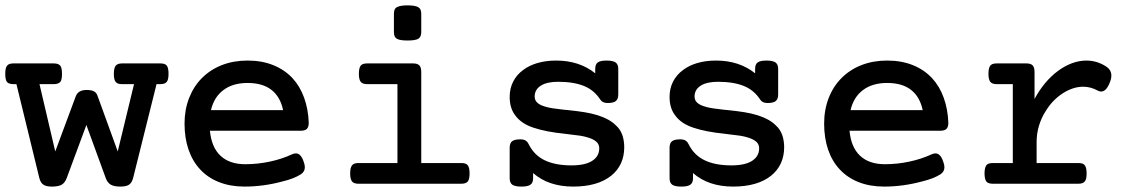

<svg xmlns="http://www.w3.org/2000/svg" viewBox="-26 -689 4244 720"><path d="M24.4 -373.5Q6.8 -373.5 0 -381.8Q-6.3 -390.1 -6.3 -412.1Q-6.3 -433.6 0 -441.9Q5.9 -451.2 24.4 -451.2H175.8Q193.4 -451.2 200.2 -442.4Q206.5 -434.1 206.5 -412.1Q206.5 -390.1 200.2 -381.8Q192.4 -373.5 175.8 -373.5H122.1L181.2 -121.1L257.8 -327.1Q266.6 -351.6 298.3 -351.6Q316.4 -351.6 325.9 -346.7Q335.4 -341.8 339.4 -330.6L415.5 -121.1L476.6 -373.5H431.6Q422.4 -373.5 416.3 -375.7Q410.2 -377.9 406.7 -383.3Q400.9 -392.1 400.9 -412.1Q400.9 -433.1 407.7 -442.4Q414.6 -451.2 431.6 -451.2H575.2Q592.8 -451.2 599.1 -443.4Q606 -435.1 606 -412.1Q606 -388.7 598.6 -381.3Q592.3 -373.5 575.2 -373.5H561L473.1 -21Q468.3 -3.4 457.8 3.7Q447.3 10.7 424.8 10.7Q401.4 10.7 388.9 3.2Q376.5 -4.4 370.6 -21L297.9 -220.2L224.1 -21Q217.3 -2.9 204.1 4.4Q191.4 10.7 168.9 10.7Q147.5 10.7 137.2 3.9Q126 -3.4 121.6 -21L35.6 -373.5Z M761.2 -198.7Q767.1 -136.7 800.8 -105Q834.5 -73.2 894 -73.2Q939.9 -73.2 985.1 -82.8Q1030.3 -92.3 1069.3 -110.4Q1076.7 -113.8 1083.5 -113.8Q1102.5 -113.8 1112.8 -82.5Q1117.2 -70.8 1117.2 -62Q1117.2 -45.4 1102.5 -35.6Q1076.7 -19 1034.2 -8.8Q962.4 10.7 891.1 10.7Q837.9 10.7 795.7 -5.9Q753.4 -22.5 724.6 -53.7Q695.8 -84.5 680.9 -128.2Q666 -171.9 666 -225.6Q666 -277.3 683.1 -321.3Q700.2 -365.2 731.4 -396.5Q763.2 -428.2 806.6 -445.1Q850.1 -461.9 902.3 -461.9Q956.1 -461.9 998.5 -444.8Q1041 -427.7 1070.8 -396Q1099.1 -365.2 1114.5 -322.5Q1129.9 -279.8 1131.8 -229Q1131.8 -212.4 1124.8 -205.6Q1117.7 -198.7 1101.1 -198.7ZM1035.6 -275.9Q1025.4 -325.7 992.2 -351.8Q959 -377.9 902.3 -377.9Q847.2 -377.9 811.8 -351.3Q776.4 -324.7 765.1 -275.9Z M1553.7 -568.4Q1553.7 -550.3 1542.5 -543.5Q1531.2 -537.1 1502.9 -537.1Q1475.1 -537.1 1464.8 -542.5Q1457.5 -545.9 1454.3 -552.2Q1451.2 -558.6 1451.2 -568.4V-637.2Q1451.2 -647.5 1454.1 -653.6Q1457 -659.7 1464.4 -663.1Q1477.1 -668.9 1502 -668.9Q1530.3 -668.9 1542.5 -662.1Q1548.3 -658.7 1551 -652.6Q1553.7 -646.5 1553.7 -637.2ZM1464.4 -373.5H1350.6Q1333.5 -373.5 1326.7 -382.3Q1319.8 -390.6 1319.8 -412.1Q1319.8 -434.1 1326.7 -442.9Q1333.5 -451.2 1350.6 -451.2H1522.9Q1539.6 -451.2 1546.6 -443.8Q1553.7 -436.5 1553.7 -418.9V-77.6H1704.1Q1721.7 -77.6 1728 -69.3Q1734.9 -61 1734.9 -38.6Q1734.9 -17.1 1728.5 -8.8Q1721.7 0 1704.1 0H1317.9Q1300.8 0 1293.9 -8.8Q1287.1 -18.1 1287.1 -38.6Q1287.1 -61.5 1294.9 -69.8Q1301.3 -77.6 1317.9 -77.6H1464.4Z M1973.1 -20.5Q1973.1 -3.4 1963.1 3.7Q1953.1 10.7 1929.2 10.7Q1905.3 10.7 1895.3 3.7Q1885.3 -3.4 1885.3 -20.5V-135.3Q1885.3 -152.3 1894.5 -159.4Q1903.8 -166.5 1925.3 -166.5Q1937.5 -166.5 1944.8 -162.1Q1952.1 -157.7 1956.5 -148.4Q1977.1 -106.9 2016.8 -87.9Q2056.6 -68.8 2117.2 -68.8Q2168.5 -68.8 2194.8 -85.9Q2221.2 -103 2221.2 -132.8Q2221.2 -147.9 2210.4 -157.5Q2199.7 -167 2179.2 -173.3Q2165.5 -177.7 2149.2 -180.2Q2132.8 -182.6 2102.5 -186L2090.8 -187.5Q2020 -194.8 1975.1 -210Q1928.7 -225.1 1906.2 -256.3Q1885.3 -283.2 1885.3 -325.7Q1885.3 -357.4 1898.4 -383.1Q1911.6 -408.7 1935.5 -426.3Q1958.5 -443.8 1990.2 -452.9Q2022 -461.9 2059.6 -461.9Q2146.5 -461.9 2206.1 -414.1V-430.7Q2206.1 -447.8 2215.6 -454.8Q2225.1 -461.9 2248.5 -461.9Q2272.5 -461.9 2282.5 -454.8Q2292.5 -447.8 2292.5 -430.7V-334.5Q2292.5 -317.4 2283.4 -310.1Q2274.4 -302.7 2252.9 -302.7Q2233.4 -302.7 2225.6 -314.9Q2201.7 -351.6 2163.6 -366.7Q2125 -382.3 2066.4 -382.3Q2024.9 -382.3 2002 -367.7Q1979 -353 1979 -327.1Q1979 -313 1988.8 -304Q1998.5 -294.9 2017.1 -289.6Q2030.8 -285.2 2047.9 -282.7Q2064.9 -280.3 2090.8 -277.3Q2093.8 -277.3 2101.6 -276.4Q2139.2 -272.5 2165.3 -268.3Q2191.4 -264.2 2215.3 -256.8Q2259.8 -242.7 2282.7 -219.7Q2300.8 -204.1 2308.6 -180.2Q2314.9 -159.7 2314.9 -136.7Q2314.9 -103.5 2302.5 -76.4Q2290 -49.3 2265.6 -29.8Q2214.4 10.7 2123.5 10.7Q2031.2 10.7 1973.1 -40Z M2572.8 -20.5Q2572.8 -3.4 2562.7 3.7Q2552.7 10.7 2528.8 10.7Q2504.9 10.7 2494.9 3.7Q2484.9 -3.4 2484.9 -20.5V-135.3Q2484.9 -152.3 2494.1 -159.4Q2503.4 -166.5 2524.9 -166.5Q2537.1 -166.5 2544.4 -162.1Q2551.8 -157.7 2556.2 -148.4Q2576.7 -106.9 2616.5 -87.9Q2656.2 -68.8 2716.8 -68.8Q2768.1 -68.8 2794.4 -85.9Q2820.8 -103 2820.8 -132.8Q2820.8 -147.9 2810.1 -157.5Q2799.3 -167 2778.8 -173.3Q2765.1 -177.7 2748.8 -180.2Q2732.4 -182.6 2702.1 -186L2690.4 -187.5Q2619.6 -194.8 2574.7 -210Q2528.3 -225.1 2505.9 -256.3Q2484.9 -283.2 2484.9 -325.7Q2484.9 -357.4 2498 -383.1Q2511.2 -408.7 2535.2 -426.3Q2558.1 -443.8 2589.8 -452.9Q2621.6 -461.9 2659.2 -461.9Q2746.1 -461.9 2805.7 -414.1V-430.7Q2805.7 -447.8 2815.2 -454.8Q2824.7 -461.9 2848.1 -461.9Q2872.1 -461.9 2882.1 -454.8Q2892.1 -447.8 2892.1 -430.7V-334.5Q2892.1 -317.4 2883.1 -310.1Q2874 -302.7 2852.5 -302.7Q2833 -302.7 2825.2 -314.9Q2801.3 -351.6 2763.2 -366.7Q2724.6 -382.3 2666 -382.3Q2624.5 -382.3 2601.6 -367.7Q2578.6 -353 2578.6 -327.1Q2578.6 -313 2588.4 -304Q2598.1 -294.9 2616.7 -289.6Q2630.4 -285.2 2647.5 -282.7Q2664.6 -280.3 2690.4 -277.3Q2693.4 -277.3 2701.2 -276.4Q2738.8 -272.5 2764.9 -268.3Q2791 -264.2 2814.9 -256.8Q2859.4 -242.7 2882.3 -219.7Q2900.4 -204.1 2908.2 -180.2Q2914.6 -159.7 2914.6 -136.7Q2914.6 -103.5 2902.1 -76.4Q2889.6 -49.3 2865.2 -29.8Q2814 10.7 2723.1 10.7Q2630.9 10.7 2572.8 -40Z M3159.7 -198.7Q3165.5 -136.7 3199.2 -105Q3232.9 -73.2 3292.5 -73.2Q3338.4 -73.2 3383.5 -82.8Q3428.7 -92.3 3467.8 -110.4Q3475.1 -113.8 3481.9 -113.8Q3501 -113.8 3511.2 -82.5Q3515.6 -70.8 3515.6 -62Q3515.6 -45.4 3501 -35.6Q3475.1 -19 3432.6 -8.8Q3360.8 10.7 3289.6 10.7Q3236.3 10.7 3194.1 -5.9Q3151.9 -22.5 3123 -53.7Q3094.2 -84.5 3079.3 -128.2Q3064.5 -171.9 3064.5 -225.6Q3064.5 -277.3 3081.5 -321.3Q3098.6 -365.2 3129.9 -396.5Q3161.6 -428.2 3205.1 -445.1Q3248.5 -461.9 3300.8 -461.9Q3354.5 -461.9 3397 -444.8Q3439.5 -427.7 3469.2 -396Q3497.6 -365.2 3512.9 -322.5Q3528.3 -279.8 3530.3 -229Q3530.3 -212.4 3523.2 -205.6Q3516.1 -198.7 3499.5 -198.7ZM3434.1 -275.9Q3423.8 -325.7 3390.6 -351.8Q3357.4 -377.9 3300.8 -377.9Q3245.6 -377.9 3210.2 -351.3Q3174.8 -324.7 3163.6 -275.9Z M3772 -373.5H3711.4Q3693.8 -373.5 3687 -382.8Q3680.7 -392.6 3680.7 -412.1Q3680.7 -432.1 3686.5 -441.4Q3692.4 -451.2 3711.4 -451.2H3822.8Q3839.4 -451.2 3846.4 -443.8Q3853.5 -436.5 3853.5 -418.9V-317.9Q3889.2 -383.8 3939.9 -421.9Q3965.8 -441.4 3993.4 -451.7Q4021 -461.9 4047.9 -461.9Q4087.4 -461.9 4121.6 -439.9Q4141.6 -426.8 4141.6 -405.8Q4141.6 -394 4135.7 -379.4Q4122.6 -345.7 4103 -345.7Q4096.2 -345.7 4088.9 -350.1Q4063.5 -363.8 4035.6 -363.8Q4000 -363.8 3962.9 -341.3Q3922.4 -316.4 3896 -273.4Q3879.4 -248 3870.4 -218.3Q3861.3 -188.5 3861.3 -156.2V-77.6H4018.1Q4035.2 -77.6 4041.5 -69.8Q4048.8 -61 4048.8 -38.6Q4048.8 -16.1 4042 -8.8Q4035.2 0 4018.1 0H3696.8Q3679.2 0 3672.4 -8.8Q3666 -18.6 3666 -38.6Q3666 -60.5 3673.3 -69.8Q3679.7 -77.6 3696.8 -77.6H3772Z"/></svg>

Font: Courier Prime Medium
Style: Regular
Weight: 500
Designer: Alan Dague-Greene
Foundry: Quote-Unquote Apps
Version: Version 1.202